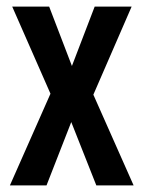

<svg xmlns="http://www.w3.org/2000/svg" viewBox="-20 -562 434 582"><path d="M133 -278 10 0H121L196 -192L272 0H385L263 -275L379 -542H267L198 -362L129 -542H17Z"/></svg>

Font: Noto Sans Display Condensed Medium
Style: Regular
Weight: 500
Width: 3
Designer: Monotype Design Team
Foundry: Monotype Imaging Inc.
Version: Version 1.900